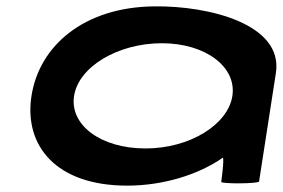

<svg xmlns="http://www.w3.org/2000/svg" viewBox="-20 -576 890 604"><path d="M79 -274C55 -118 156 8 380 8C496 8 607 -28 681 -80C686 -76 676 -4 676 -4C675 3 794 2 795 -5L848 -347C871 -500 638 -558 466 -556C242 -554 103 -430 79 -274ZM213 -274C227 -366 351 -440 489 -440C626 -440 725 -366 711 -274C697 -184 577 -109 438 -109C295 -109 199 -184 213 -274Z"/></svg>

Font: Ampere
Style: SuExtIta
Weight: 400
Version: Version 1